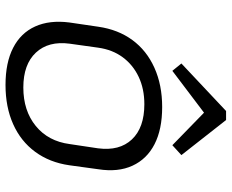

<svg xmlns="http://www.w3.org/2000/svg" viewBox="-90 -722 820 679"><g transform="rotate(90 319.5 -383.0)"><path d="M281 7Q202 7 149.5 -20Q97 -47 74 -98Q51 -149 60 -219L75 -321Q85 -391 122 -441.5Q159 -492 220 -519.5Q281 -547 359 -547Q438 -547 490.5 -520Q543 -493 566.5 -442Q590 -391 579 -321L565 -219Q555 -149 517.5 -98Q480 -47 419.5 -20Q359 7 281 7ZM290 -56Q372 -56 426 -100Q480 -144 490 -220L505 -320Q515 -396 473.5 -440Q432 -484 349 -484Q295 -484 252.5 -464Q210 -444 183 -407.5Q156 -371 149 -320L135 -220Q125 -145 166.5 -100.5Q208 -56 290 -56ZM205 -615 373 -773H405L529 -615L494 -583L379 -695L231 -583Z"/></g></svg>

Font: Pathway Extreme 8pt Thin 12pt Light
Style: Italic
Weight: 300
Italic angle: -8°
Version: Version 1.001;gftools[0.9.26]